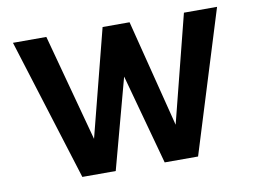

<svg xmlns="http://www.w3.org/2000/svg" viewBox="-64 -639 961 730"><g transform="rotate(-10 416.0 -274.0)"><path d="M814.9 -547.9 645 0H516.1L420.9 -348.1L327.1 0H198.2L26.9 -547.9H155.8L267.1 -134.8L373 -547.9H477.1L582 -133.8L687 -547.9Z"/></g></svg>

Font: Oakes Grotesk Medium
Style: Regular
Weight: 500
Designer: Samuel Oakes
Foundry: Samuel Oakes
Version: Version 1.000;PS 001.000;hotconv 1.0.88;makeotf.lib2.5.64775